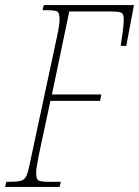

<svg xmlns="http://www.w3.org/2000/svg" viewBox="-42 -734 546 754"><path d="M-22 0 -17 -20H-7Q25 -20 40 -24Q55 -28 62 -44Q69 -60 76 -96L182 -591Q187 -613 189.5 -631Q192 -649 192 -656Q192 -683 183.5 -688.5Q175 -694 137 -694H125L130 -714H484L454 -554H432Q436 -578 440 -609.5Q444 -641 444 -656Q444 -679 435 -684Q426 -689 387 -689H230L162 -363H356L351 -338H156L110 -123Q106 -101 103 -83.5Q100 -66 100 -58Q100 -31 108.5 -25.5Q117 -20 155 -20H197L192 0Z"/></svg>

Font: Noto Serif ExtraCondensed Thin
Style: Italic
Weight: 100
Width: 2
Italic angle: -12°
Designer: Monotype Design Team
Foundry: Monotype Imaging Inc.
Version: Version 2.013